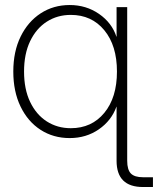

<svg xmlns="http://www.w3.org/2000/svg" viewBox="-20 -544 632 768"><path d="M552.2 204.1Q446.3 204.1 446.3 99.1V-117.2H445.8Q425.8 -61.5 375.2 -26.6Q324.7 8.3 258.8 8.3Q193.4 8.3 142.3 -24.7Q91.3 -57.6 62.3 -117.7Q33.2 -177.7 33.2 -257.8Q33.2 -337.9 62.5 -397.7Q91.8 -457.5 142.8 -490.7Q193.8 -523.9 258.8 -523.9Q324.7 -523.9 376.2 -488.3Q427.7 -452.6 445.8 -397H446.3V-515.6H488.8V99.1Q488.8 134.8 503.4 149.9Q518.1 165 552.2 165H591.8V204.1ZM263.2 -31.2Q346.7 -31.2 397.2 -92.5Q447.8 -153.8 447.8 -257.8Q447.8 -361.8 397.2 -423.1Q346.7 -484.4 263.2 -484.4Q209.5 -484.4 167.2 -457.3Q125 -430.2 100.6 -379.4Q76.2 -328.6 76.2 -257.8Q76.2 -187 100.6 -136.2Q125 -85.4 167.2 -58.3Q209.5 -31.2 263.2 -31.2Z"/></svg>

Font: Inter Display ExtraLight
Style: Regular
Weight: 200
Designer: Rasmus Andersson
Foundry: rsms
Version: Version 4.000;git-a52131595